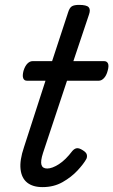

<svg xmlns="http://www.w3.org/2000/svg" viewBox="-20 -750 463 785"><path d="M154 15Q114 15 91 -3.5Q68 -22 64 -58.5Q60 -95 78 -148L166 -420H90Q79 -420 75 -430Q71 -440 76 -460Q82 -480 92 -490Q102 -500 113 -500H193L258 -698Q264 -718 273.5 -724Q283 -730 303 -730Q334 -730 342.5 -720.5Q351 -711 344 -691L280 -500H406Q417 -500 421.5 -490.5Q426 -481 420 -460Q415 -441 405 -430.5Q395 -420 384 -420H254L156 -125Q145 -91 149.5 -76Q154 -61 173 -61Q193 -61 220.5 -78.5Q248 -96 276 -133Q285 -143 294.5 -144Q304 -145 318 -136Q333 -127 335 -117.5Q337 -108 333 -100Q322 -80 297 -53Q272 -26 236 -5.5Q200 15 154 15Z"/></svg>

Font: Playwrite NZ
Style: Regular
Weight: 400
Designer: Veronika Burian, José Scaglione
Foundry: TypeTogether
Version: Version 1.002